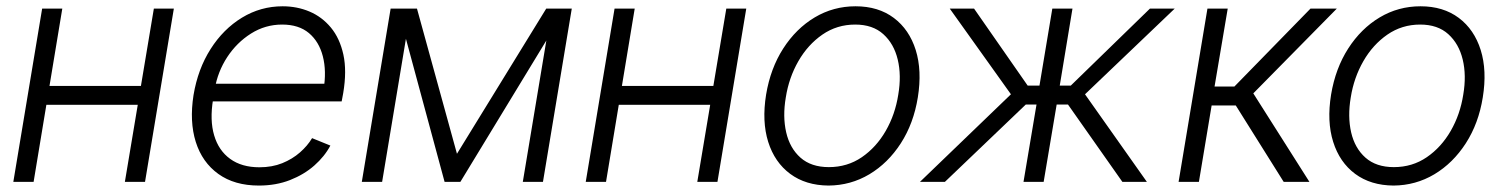

<svg xmlns="http://www.w3.org/2000/svg" viewBox="-20 -573 4734 605"><path d="M439.9 -302.2 430.7 -242.7H109.9L119.6 -302.2ZM176.3 -545.9 85.9 0H22L112.8 -545.9ZM527.8 -545.9 437 0H373.5L464.8 -545.9Z M795.9 11.7Q718.8 11.7 668 -24.9Q617.2 -61.5 596.9 -125.7Q576.7 -189.9 589.8 -273.4Q603.5 -355.5 643.6 -418.5Q683.6 -481.4 742.4 -517.3Q801.3 -553.2 870.6 -553.2Q916 -553.2 955.3 -536.6Q994.6 -520 1022.7 -486.1Q1050.8 -452.1 1062 -400.9Q1073.2 -349.6 1061.5 -279.8L1056.6 -253.4H630.4L639.6 -309.1H1032.2L999.5 -290Q1009.3 -349.1 997.3 -395.5Q985.4 -441.9 953.4 -468.8Q921.4 -495.6 869.1 -495.6Q815.9 -495.6 771 -467.3Q726.1 -439 696 -393.1Q666 -347.2 656.7 -292.5L651.4 -259.8Q640.6 -194.3 654.8 -146.5Q668.9 -98.6 705.3 -72.3Q741.7 -45.9 797.4 -45.9Q837.4 -45.9 869.4 -58.8Q901.4 -71.8 925.3 -92.8Q949.2 -113.8 963.4 -137.7L1021 -114.3Q1002.9 -80.1 970.5 -51.5Q938 -22.9 893.8 -5.6Q849.6 11.7 795.9 11.7Z M1419.9 -88.4 1701.2 -545.9H1762.7L1430.7 0H1380.9L1233.4 -545.9H1293.9ZM1274.9 -545.9 1184.1 0H1120.1L1210.9 -545.9ZM1627.4 0 1718.3 -545.9H1781.7L1690.9 0Z M2243.7 -302.2 2234.4 -242.7H1913.6L1923.3 -302.2ZM1980 -545.9 1889.6 0H1825.7L1916.5 -545.9ZM2331.5 -545.9 2240.7 0H2177.2L2268.6 -545.9Z M2590.8 11.7Q2519 11.2 2470 -25.1Q2420.9 -61.5 2400.6 -126Q2380.4 -190.4 2394 -274.9Q2407.7 -357.4 2448 -420.2Q2488.3 -482.9 2547.1 -518.1Q2606 -553.2 2675.8 -553.2Q2747.6 -553.2 2796.4 -516.6Q2845.2 -480 2865.5 -415.3Q2885.7 -350.6 2872.1 -266.1Q2858.9 -184.1 2818.6 -121.6Q2778.3 -59.1 2719.5 -23.9Q2660.6 11.2 2590.8 11.7ZM2591.8 -46.4Q2649.9 -46.4 2695.6 -77.6Q2741.2 -108.9 2771 -160.6Q2800.8 -212.4 2810.5 -274.9Q2820.8 -335.4 2808.8 -385.3Q2796.9 -435.1 2763.4 -465.3Q2730 -495.6 2674.8 -495.6Q2617.2 -495.6 2571.3 -463.9Q2525.4 -432.1 2495.6 -380.1Q2465.8 -328.1 2456.1 -266.1Q2445.8 -206.1 2457.3 -156Q2468.8 -106 2502.4 -76.2Q2536.1 -46.4 2591.8 -46.4Z M2878.9 0 3165.5 -275.9 2972.7 -545.9H3049.3L3218.3 -303.2H3255.4L3295.9 -545.9H3359.4L3319.3 -303.2H3354L3603.5 -545.9H3681.6L3398.9 -275.9L3593.8 0H3516.6L3345.2 -243.7H3309.6L3268.6 0H3205.1L3246.1 -243.7H3212.4L2957.5 0Z M3693.8 0 3784.7 -545.9H3848.6L3807.1 -300.3H3869.6L4109.4 -545.9H4192.4L3929.2 -278.8L4106 0H4024.9L3874 -240.7H3797.9L3757.8 0Z M4371.1 11.7Q4299.3 11.2 4250.2 -25.1Q4201.2 -61.5 4180.9 -126Q4160.6 -190.4 4174.3 -274.9Q4188 -357.4 4228.3 -420.2Q4268.6 -482.9 4327.4 -518.1Q4386.2 -553.2 4456.1 -553.2Q4527.8 -553.2 4576.7 -516.6Q4625.5 -480 4645.8 -415.3Q4666 -350.6 4652.3 -266.1Q4639.2 -184.1 4598.9 -121.6Q4558.6 -59.1 4499.8 -23.9Q4440.9 11.2 4371.1 11.7ZM4372.1 -46.4Q4430.2 -46.4 4475.8 -77.6Q4521.5 -108.9 4551.3 -160.6Q4581.1 -212.4 4590.8 -274.9Q4601.1 -335.4 4589.1 -385.3Q4577.1 -435.1 4543.7 -465.3Q4510.3 -495.6 4455.1 -495.6Q4397.5 -495.6 4351.6 -463.9Q4305.7 -432.1 4275.9 -380.1Q4246.1 -328.1 4236.3 -266.1Q4226.1 -206.1 4237.5 -156Q4249 -106 4282.7 -76.2Q4316.4 -46.4 4372.1 -46.4Z"/></svg>

Font: Inter Tight Light
Style: Italic
Weight: 300
Italic angle: -9.39999°
Designer: Rasmus Andersson
Foundry: rsms
Version: Version 3.004